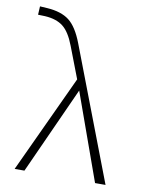

<svg xmlns="http://www.w3.org/2000/svg" viewBox="-81 -770 642 830"><g transform="rotate(10 239.5 -355.5)"><path d="M394 0 257 -382 84 0H41L240 -428L187 -566Q165 -624 135.5 -647Q106 -670 56 -673L25 -674L27 -711L59 -709Q121 -705 156 -678Q191 -651 217 -583L440 0Z"/></g></svg>

Font: Ysabeau Light
Style: Regular
Weight: 300
Designer: Christian Thalmann (Catharsis Fonts)
Version: Version 0.003